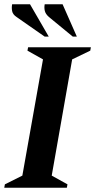

<svg xmlns="http://www.w3.org/2000/svg" viewBox="-34 -882 447 902"><path d="M-14 0 -11 -16 71 -57 168 -603 95 -644 98 -660H393L390 -644L305 -603L209 -57L283 -16L280 0ZM308 -710 196 -802Q180 -816 176.5 -831Q173 -846 176 -862H260L327 -710ZM176 -710 44 -802Q26 -814 23 -830Q20 -846 23 -862H107L195 -710Z"/></svg>

Font: Spectral
Style: Bold Italic
Weight: 700
Italic angle: -10°
Designer: Jean-Baptiste Levee
Foundry: Production Type
Version: Version 2.001